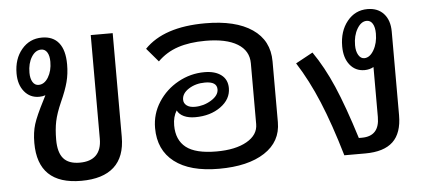

<svg xmlns="http://www.w3.org/2000/svg" viewBox="-44 -657 1689 758"><g transform="rotate(-5 800.5 -278.5)"><path d="M424 -560V-149Q424 -70 380 -30Q336 10 250 10Q78 10 78 -155Q78 -197 88 -229Q98 -261 128 -319L138 -339Q127 -335 113 -335Q77 -335 54.5 -362.5Q32 -390 32 -434Q32 -492 63.5 -529.5Q95 -567 144 -567Q188 -567 211 -538Q234 -509 234 -453Q234 -416 225.5 -383.5Q217 -351 197 -307Q178 -264 171.5 -232.5Q165 -201 165 -160Q165 -110 185.5 -86Q206 -62 250 -62Q293 -62 315 -84Q337 -106 337 -149V-560ZM115 -382Q138 -382 153.5 -407.5Q169 -433 169 -469Q169 -493 160.5 -506.5Q152 -520 137 -520Q114 -520 98.5 -495Q83 -470 83 -433Q83 -410 91.5 -396Q100 -382 115 -382Z M1043 -394V-153Q1043 -76 977 -33Q911 10 796 10Q681 10 619.5 -37.5Q558 -85 558 -172Q558 -228 588 -274.5Q618 -321 667 -348Q716 -375 771 -375Q813 -375 837.5 -356.5Q862 -338 862 -304Q862 -260 821 -230.5Q780 -201 720 -201Q694 -201 675.5 -209.5Q657 -218 649 -234Q634 -210 634 -176Q634 -118 671.5 -88.5Q709 -59 792 -59Q867 -59 912 -84.5Q957 -110 957 -153V-394Q957 -444 912.5 -471Q868 -498 786 -498Q723 -498 676.5 -482.5Q630 -467 596 -433L550 -487Q627 -567 791 -567Q911 -567 977 -522Q1043 -477 1043 -394ZM678 -274Q678 -260 689.5 -251Q701 -242 722 -242Q757 -242 787 -260.5Q817 -279 817 -303Q817 -334 770 -334Q733 -334 705.5 -316.5Q678 -299 678 -274Z M1522 -470V-139Q1522 -68 1486 -34Q1450 0 1376 0H1293Q1256 -126 1218.5 -216Q1181 -306 1135 -378L1203 -415Q1246 -353 1281 -272Q1316 -191 1356 -63H1368Q1438 -63 1438 -139V-337Q1422 -328 1402 -328Q1366 -328 1344 -355.5Q1322 -383 1322 -429Q1322 -489 1353.5 -528Q1385 -567 1434 -567Q1475 -567 1498.5 -541Q1522 -515 1522 -470ZM1459 -468Q1459 -493 1450.5 -507Q1442 -521 1427 -521Q1405 -521 1389 -494Q1373 -467 1373 -429Q1373 -405 1382 -390Q1391 -375 1405 -375Q1427 -375 1443 -402.5Q1459 -430 1459 -468Z"/></g></svg>

Font: KoHo Medium
Style: Regular
Weight: 500
Version: Version 1.000; ttfautohint (v1.6)